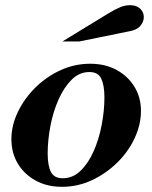

<svg xmlns="http://www.w3.org/2000/svg" viewBox="-20 -708 588 741"><path d="M219 13Q161 13 117 -11.5Q73 -36 48.5 -77Q24 -118 24 -171Q24 -224 49 -276Q74 -328 116.5 -370Q159 -412 213.5 -437Q268 -462 328 -462Q386 -462 430 -438Q474 -414 499 -373Q524 -332 524 -280Q524 -227 499.5 -174.5Q475 -122 432 -80Q389 -38 334.5 -12.5Q280 13 219 13ZM222 -20Q261 -20 291 -49Q321 -78 341.5 -124.5Q362 -171 372.5 -226Q383 -281 383 -332Q383 -378 371 -404Q359 -430 325 -430Q286 -430 256.5 -400.5Q227 -371 206 -324Q185 -277 174.5 -221.5Q164 -166 164 -116Q164 -69 176.5 -44.5Q189 -20 222 -20ZM221 -548 396 -655Q426 -673 444.5 -680.5Q463 -688 482 -688Q507 -688 521 -674.5Q535 -661 535 -642Q535 -624 521.5 -608Q508 -592 478 -587L286 -548Z"/></svg>

Font: Libre Bodoni SemiBold
Style: Italic
Weight: 600
Italic angle: -13°
Version: Version 2.003